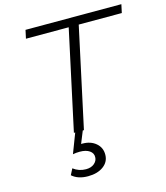

<svg xmlns="http://www.w3.org/2000/svg" viewBox="-132 -759 977 1128"><g transform="rotate(-15 356.5 -195.0)"><path d="M309 0H302L272 74H280Q330 74 362 101.5Q394 129 393 173Q392 216 356 242Q320 268 263 268Q202 268 166 236L185 199Q219 225 262 225Q294 225 313 208.5Q332 192 332 170Q333 146 311.5 131Q290 116 252 116Q229 116 210 120L256 0H248L379 -607H119L130 -658H713L702 -607H440Z"/></g></svg>

Font: EauTest Semilight
Style: Italic
Weight: 300
Italic angle: -12°
Designer: Christian Thalmann (Catharsis Fonts)
Version: Version 0.001;PS 000.001;hotconv 1.0.88;makeotf.lib2.5.64775